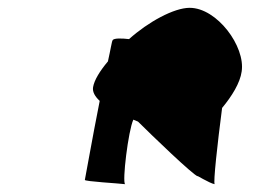

<svg xmlns="http://www.w3.org/2000/svg" viewBox="-20 -717 678 491"><path d="M218 -494C216 -482 223 -470 235 -459C216 -364 198 -260 197 -257C195 -253 286 -248 300 -246C292 -251 308 -383 321 -411L333 -406C366 -373 475 -268 486 -266C478 -272 516 -248 529 -246C525 -249 536 -349 548 -441C573 -471 594 -505 598 -534C608 -598 535 -697 465 -697C425 -697 359 -661 310 -617C292 -619 271 -620 268 -614C266 -612 263 -591 256 -560C235 -535 221 -512 218 -494Z"/></svg>

Font: Ampere
Style: SCExtIta
Weight: 400
Version: Version 1